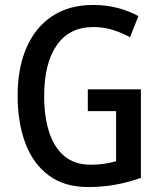

<svg xmlns="http://www.w3.org/2000/svg" viewBox="-20 -744 647 774"><path d="M334 -384H548V-27Q498 -9 445.5 0.5Q393 10 335 10Q240 10 177 -36.5Q114 -83 82.5 -166Q51 -249 51 -359Q51 -468 86 -550Q121 -632 189 -678Q257 -724 356 -724Q408 -724 454 -712Q500 -700 538 -679L504 -594Q469 -613 432.5 -624Q396 -635 357 -635Q260 -635 209 -562Q158 -489 158 -356Q158 -276 177.5 -213.5Q197 -151 238.5 -115.5Q280 -80 346 -80Q376 -80 401.5 -84Q427 -88 448 -94V-296H334Z"/></svg>

Font: Noto Sans Georgian Condensed Medium
Style: Regular
Weight: 500
Width: 3
Designer: Monotype Design Team, Akaki Razmadze
Foundry: Google LLC
Version: Version 2.005; ttfautohint (v1.8.4.7-5d5b)